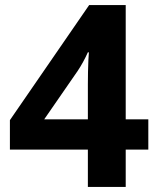

<svg xmlns="http://www.w3.org/2000/svg" viewBox="-20 -736 621 756"><path d="M564 -147H475V0H326V-147H19V-263L331 -716H475V-266H564ZM326 -404Q326 -427 326.5 -452.5Q327 -478 328 -499.5Q329 -521 330 -530H326Q308 -490 286 -457L154 -266H326Z"/></svg>

Font: Noto Sans Cherokee
Style: Bold
Weight: 700
Designer: Monotype Design Team
Foundry: Monotype Imaging Inc.
Version: Version 2.001; ttfautohint (v1.8.4.7-5d5b)